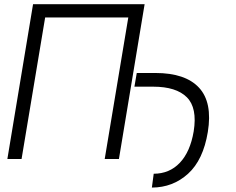

<svg xmlns="http://www.w3.org/2000/svg" viewBox="-20 -747 1107 902"><path d="M659.4 -727.3 538.7 0H471.9L582.7 -664.8H192.1L81.3 0H14.6L135.3 -727.3ZM611.5 -339.8 622.5 -404.1H710.2Q850.9 -404.1 915 -335Q979 -266 956.3 -126.8Q934.7 4.6 863.5 69.2Q792.3 133.9 693.5 134.2L702.1 69.2Q775.9 69.2 824.8 17.8Q873.6 -33.7 889.9 -129.6Q907.7 -240.1 857.8 -290Q807.9 -339.8 699.6 -339.8Z"/></svg>

Font: Inter UI Light
Style: Italic
Weight: 300
Italic angle: 9.39999°
Designer: Rasmus Andersson
Foundry: rsms
Version: 3.2;8d6f07862